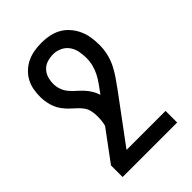

<svg xmlns="http://www.w3.org/2000/svg" viewBox="-218 -624 936 936"><g transform="rotate(-45 250.0 -156.5)"><path d="M62 215V135L178 -22Q182 -36 183.5 -51Q185 -66 185 -81Q185 -100 181 -119Q177 -138 165.5 -153.5Q154 -169 139.5 -181.5Q125 -194 111.5 -207.5Q98 -221 86.5 -236.5Q75 -252 68 -270Q61 -288 57.5 -307Q54 -326 54 -345Q54 -370 58.5 -395Q63 -420 75 -442Q87 -464 106 -481.5Q125 -499 148 -509.5Q171 -520 196 -524Q221 -528 246 -528Q273 -528 299.5 -522.5Q326 -517 349 -504Q372 -491 390 -470Q408 -449 419 -424.5Q430 -400 434 -373.5Q438 -347 438 -320Q438 -290 431 -260Q424 -230 410.5 -203Q397 -176 379.5 -151Q362 -126 344 -101L169 135H438V215ZM269 -145 272 -149Q286 -168 300 -187.5Q314 -207 325 -228Q336 -249 342 -272.5Q348 -296 348 -320Q348 -343 343.5 -366.5Q339 -390 325.5 -409Q312 -428 290.5 -438Q269 -448 246 -448Q225 -448 205 -442Q185 -436 170.5 -421Q156 -406 150 -386Q144 -366 144 -345Q144 -325 151 -305.5Q158 -286 171 -270.5Q184 -255 199.5 -241.5Q215 -228 228.5 -213.5Q242 -199 252.5 -181.5Q263 -164 269 -145Z"/></g></svg>

Font: Iosevka Medium
Style: Regular
Weight: 500
Monospace: yes
Designer: Belleve Invis
Foundry: Belleve Invis
Version: Version 32.5.0; ttfautohint (v1.8.4)